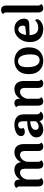

<svg xmlns="http://www.w3.org/2000/svg" viewBox="1354 -2169 825 3573"><g transform="rotate(-90 1766.5 -382.5)"><path d="M872 -350V-87Q872 -43 902 -29Q873 10 825 10Q743 10 743 -90V-334Q743 -422 667 -422Q628 -422 592 -388Q556 -354 542 -293V-87Q542 -44 572 -29Q541 10 495 10Q413 10 413 -90V-334Q413 -422 337 -422Q298 -422 262 -388Q226 -354 212 -293V-87Q212 -44 242 -29Q211 10 165 10Q83 10 83 -90V-430Q83 -474 53 -489Q82 -527 129 -527Q212 -527 212 -427V-416Q238 -468 286 -497.5Q334 -527 392 -527Q513 -527 537 -405Q562 -462 611.5 -494.5Q661 -527 726 -527Q791 -527 831.5 -482Q872 -437 872 -350Z M1136 -133Q1136 -76 1201 -76Q1255 -76 1296 -126V-232Q1212 -227 1174 -200Q1136 -173 1136 -133ZM1425 -355V-113Q1425 -54 1477 -41Q1444 10 1383 10Q1312 10 1299 -61Q1239 10 1144 10Q1078 10 1037 -24Q996 -58 996 -119Q996 -194 1074 -240Q1152 -286 1296 -288V-370Q1296 -457 1227 -457Q1196 -457 1178 -441Q1160 -425 1160 -401.5Q1160 -378 1175 -362Q1144 -333 1103 -333Q1062 -333 1041 -353Q1020 -373 1020 -405Q1020 -457 1083 -492Q1146 -527 1232.5 -527Q1319 -527 1372 -484.5Q1425 -442 1425 -355Z M2046 -350V-87Q2046 -44 2076 -29Q2045 10 1999 10Q1917 10 1917 -90V-334Q1917 -422 1841 -422Q1802 -422 1766 -388Q1730 -354 1716 -293V-87Q1716 -44 1746 -29Q1715 10 1669 10Q1587 10 1587 -90V-430Q1587 -474 1557 -489Q1586 -527 1633 -527Q1716 -527 1716 -427V-416Q1742 -468 1790 -497.5Q1838 -527 1901.5 -527Q1965 -527 2005.5 -482Q2046 -437 2046 -350Z M2412 -459Q2303 -459 2303 -291Q2303 -276 2304 -259Q2315 -58 2434 -58Q2541 -58 2541 -224Q2541 -240 2540 -259Q2529 -459 2412 -459ZM2173 -259Q2173 -388 2243 -457.5Q2313 -527 2422.5 -527Q2532 -527 2602 -457Q2672 -387 2672 -258.5Q2672 -130 2602 -60Q2532 10 2423 10Q2314 10 2243.5 -60Q2173 -130 2173 -259Z M2903 -309 3038 -322Q3058 -324 3067 -334Q3076 -344 3076 -374Q3076 -404 3057 -429Q3038 -454 3003.5 -454Q2969 -454 2940.5 -416.5Q2912 -379 2903 -309ZM3038 -83Q3120 -83 3176 -142Q3195 -132 3195 -106Q3195 -64 3141.5 -27Q3088 10 3015 10Q2902 10 2836 -55Q2770 -120 2770 -240Q2770 -360 2842.5 -443.5Q2915 -527 3020 -527Q3101 -527 3153.5 -473.5Q3206 -420 3206 -351Q3206 -299 3180 -275.5Q3154 -252 3093 -251L2900 -245Q2904 -83 3038 -83Z M3450 -675V-87Q3450 -44 3480 -29Q3449 10 3403 10Q3321 10 3321 -90V-678Q3321 -720 3291 -737Q3320 -775 3367 -775Q3450 -775 3450 -675Z"/></g></svg>

Font: Laila SemiBold
Style: Regular
Weight: 600
Designer: Hitesh Malaviya
Foundry: Indian Type Foundry
Version: Version 1.302;PS 1.0;hotconv 1.0.78;makeotf.lib2.5.61930; tt